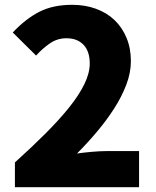

<svg xmlns="http://www.w3.org/2000/svg" viewBox="-20 -778 649 798"><path d="M42 -103Q112 -166 169 -223Q226 -280 267 -331Q308 -382 330.5 -428Q353 -474 353 -514Q353 -565 327 -592Q301 -619 256 -619Q218 -619 187 -597.5Q156 -576 130 -547L33 -643Q88 -701 144.5 -729.5Q201 -758 280 -758Q334 -758 379 -741.5Q424 -725 456 -694.5Q488 -664 506 -620.5Q524 -577 524 -524Q524 -476 505 -426Q486 -376 454.5 -327Q423 -278 383 -230.5Q343 -183 300 -140Q328 -144 362 -147Q396 -150 420 -150H558V0H42Z"/></svg>

Font: Kinto Sans Black
Style: Regular
Weight: 900
Designer: Authors: Ryoko NISHIZUKA  (kana & ideographs); Paul D. Hunt (Latin, Greek & Cyrillic); Wenlong ZHANG  (bopomofo); Sandol
Foundry: Adobe Systems Incorporated, ookami Inc.
Version: Version 0.001